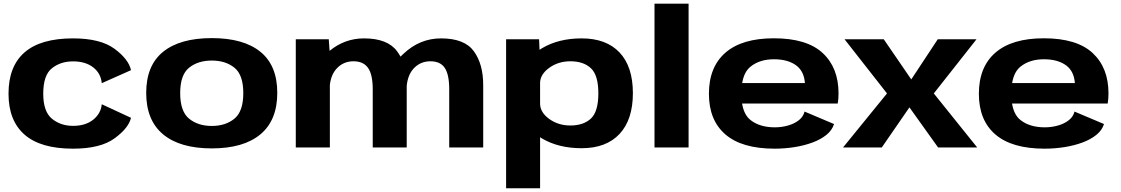

<svg xmlns="http://www.w3.org/2000/svg" viewBox="-20 -805 6120 1048"><path d="M378.5 6.5Q202 6.5 114.2 -70Q26.5 -146.5 26.5 -293.5Q26.5 -443 114.2 -519.2Q202 -595.5 378.5 -595.5Q529 -595.5 605.8 -538.2Q682.5 -481 695 -422L535.5 -351Q530.5 -405 488.5 -437.5Q446.5 -470 378.5 -470Q310.5 -470 263.2 -432.2Q216 -394.5 216 -293.5Q216 -196 263.5 -157Q311 -118 378.5 -118Q446.5 -118 488.5 -151.5Q530.5 -185 535.5 -236L695 -162Q682.5 -106.5 605.5 -50Q528.5 6.5 378.5 6.5Z M1136 5Q962.5 5 870.2 -71.8Q778 -148.5 778 -298Q778 -447.5 870.2 -522.2Q962.5 -597 1136 -597Q1309.5 -597 1401.5 -522.2Q1493.5 -447.5 1493.5 -298Q1493.5 -148.5 1401.5 -71.8Q1309.5 5 1136 5ZM1136 -117.5Q1211 -117.5 1259.5 -157.2Q1308 -197 1308 -296.5Q1308 -396.5 1259.5 -435.5Q1211 -474.5 1136 -474.5Q1061 -474.5 1012.2 -435.5Q963.5 -396.5 963.5 -296.5Q963.5 -197 1012.2 -157.2Q1061 -117.5 1136 -117.5Z M1594.5 0V-590.5H1774.5L1779 -527.5Q1862 -595.5 1967 -595.5Q2095.5 -595.5 2147.5 -525Q2158 -511 2166 -496Q2174 -504 2183 -512Q2271.5 -595.5 2387.5 -595.5Q2515.5 -595.5 2566.5 -525.2Q2617.5 -455 2617.5 -340.5V0H2432V-317Q2432 -398 2407.8 -434.2Q2383.5 -470.5 2329.5 -470.5Q2272.5 -470.5 2235.5 -428.5Q2205.5 -394 2200 -336V0H2014.5V-317Q2014.5 -398 1989 -434.2Q1963.5 -470.5 1909.5 -470.5Q1852.5 -470.5 1815.5 -428.5Q1786.5 -395.5 1780.5 -341V0Z M2742.5 222.5V-590.5H2922.5L2925 -533Q2931.5 -537 2938 -541.5Q3028.5 -595.5 3155 -595.5Q3289 -595.5 3361.8 -518.5Q3434.5 -441.5 3434.5 -296.5Q3434.5 -152 3361.8 -74Q3289 4 3155 4Q3028.5 4 2938 -49.5Q2933 -53 2928 -56V222.5ZM2928 -236Q2930 -190.5 2977.5 -156Q3027 -120 3093.5 -120Q3165 -120 3205.5 -158Q3246 -196 3246 -295.5Q3246 -394.5 3205.5 -432.5Q3165 -470.5 3093.5 -470.5Q3027 -470.5 2977.5 -434.5Q2930 -400 2928 -355Z M3552.5 0V-785H3738.5V0Z M4208.5 6.5Q4030 6.5 3939.8 -71Q3849.5 -148.5 3849.5 -293Q3849.5 -439.5 3940 -517.8Q4030.5 -596 4204 -596Q4383.5 -596 4470.2 -515.8Q4557 -435.5 4557 -295Q4557 -262.5 4552.5 -240H4030.5Q4041 -177.5 4077 -149.5Q4127.5 -110 4209 -110Q4247 -110 4281.8 -120Q4316.5 -130 4340.8 -149.2Q4365 -168.5 4371.5 -196L4532.5 -128Q4522 -94 4490.8 -68.8Q4459.5 -43.5 4414 -26.8Q4368.5 -10 4315.5 -1.8Q4262.5 6.5 4208.5 6.5ZM4031 -351.5H4373.5Q4369 -414 4328.5 -446Q4282.5 -481.5 4204.5 -481.5Q4127 -481.5 4077 -441.5Q4041.5 -413.5 4031 -351.5Z M4581.5 0 4821.5 -295 4590 -590.5H4804L4954 -371.5L5098.5 -590.5H5310L5077 -295L5314 0H5100.5L4944 -219L4793 0Z M5682 6.5Q5503.5 6.5 5413.2 -71Q5323 -148.5 5323 -293Q5323 -439.5 5413.5 -517.8Q5504 -596 5677.5 -596Q5857 -596 5943.8 -515.8Q6030.5 -435.5 6030.5 -295Q6030.5 -262.5 6026 -240H5504Q5514.5 -177.5 5550.5 -149.5Q5601 -110 5682.5 -110Q5720.5 -110 5755.2 -120Q5790 -130 5814.2 -149.2Q5838.5 -168.5 5845 -196L6006 -128Q5995.5 -94 5964.2 -68.8Q5933 -43.5 5887.5 -26.8Q5842 -10 5789 -1.8Q5736 6.5 5682 6.5ZM5504.5 -351.5H5847Q5842.5 -414 5802 -446Q5756 -481.5 5678 -481.5Q5600.5 -481.5 5550.5 -441.5Q5515 -413.5 5504.5 -351.5Z"/></svg>

Font: Anybody ExtraExpanded Regular
Style: Bold
Weight: 700
Width: 8
Designer: Tyler Finck
Foundry: Etcetera Type Company
Version: Version 1.010; ttfautohint (v1.8.3) -l 8 -r 50 -G 200 -x 14 